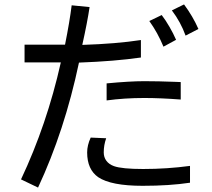

<svg xmlns="http://www.w3.org/2000/svg" viewBox="-20 -736 960 868"><path d="M819 -575Q797 -636 757 -689L812 -716Q852 -662 877 -605ZM617 -476Q499 -459 337 -453Q272 -145 152 112L75 75Q192 -173 255 -454H91V-534H274Q295 -639 304 -712L385 -704Q375 -636 352 -533Q506 -538 617 -555ZM719 -525Q693 -588 655 -641L711 -668Q728 -646 746 -615Q764 -584 776 -556ZM797 -286Q706 -293 632 -293Q543 -293 462 -282V-359Q567 -369 632 -369Q695 -369 772 -366L797 -365ZM839 90Q746 104 625 104Q482 104 424 65Q374 30 374 -47Q374 -79 390 -114L460 -111Q449 -80 449 -47Q449 -25 461 -9Q473 7 495 15Q531 28 627 28Q735 28 839 14Z"/></svg>

Font: LINE Seed Sans KR Regular
Style: Regular
Weight: 400
Designer: LINE VX Design & Sandoll Inc & Dalton Maag Ltd
Foundry: Sandoll Inc.
Version: Version 1.000